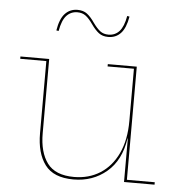

<svg xmlns="http://www.w3.org/2000/svg" viewBox="-54 -808 815 868"><g transform="rotate(5 354.0 -374.0)"><path d="M540 -514H420.5V-524.5H552V-11H678.5V0H540ZM154.5 -524.5V-187.5Q154.5 -101.5 191 -52.2Q227.5 -3 312.5 -3Q379.5 -3 430.8 -35.5Q482 -68 511 -129.2Q540 -190.5 540 -277L546.5 -197.5H538.5Q524 -97.5 461.2 -44.5Q398.5 8.5 311 8.5Q220.5 8.5 181.5 -43.8Q142.5 -96 142.5 -186.5V-514H24V-524.5ZM489 -749 499.5 -747Q490.5 -694.5 468.2 -670.8Q446 -647 411.5 -647Q385.5 -647 368.5 -660Q351.5 -673 334 -698Q317 -722.5 301.5 -734.2Q286 -746 263.5 -746Q234 -746 214.2 -724.8Q194.5 -703.5 186 -654.5L175.5 -656Q184 -709 206.5 -733Q229 -757 263 -757Q289.5 -757 306.5 -744Q323.5 -731 341 -705.5Q358.5 -681 373.8 -669.2Q389 -657.5 411.5 -657.5Q441.5 -657.5 461 -679Q480.5 -700.5 489 -749Z"/></g></svg>

Font: Hepta Slab ExtraLight Thin
Style: Regular
Weight: 250
Version: Version 1.102